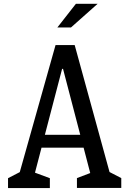

<svg xmlns="http://www.w3.org/2000/svg" viewBox="-20 -960 660 980"><path d="M21 -50.5 100.7 -91.7 71.2 -47 263.5 -730H361.2L547.5 -51.3L519.3 -92.2L599 -51V-0.7H372.7V-51L466.3 -86.5L447.2 -51.3L301.7 -608.5H297L150.3 -47L139.3 -85.8L234.5 -50.5V0H21ZM168 -272H449.2V-206.2H168ZM478.2 -940.5H367.3L272.8 -819.8H342.3Z"/></svg>

Font: Monaspace Xenon Var
Style: Regular
Weight: 400
Designer: Riley Cran and the Lettermatic Team
Version: Version 1.000 (Monaspace Xenon Var)